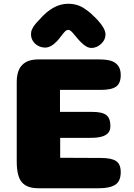

<svg xmlns="http://www.w3.org/2000/svg" viewBox="-20 -1001 712 1021"><path d="M471 -406Q524 -406 545.5 -389Q567 -372 567 -331Q567 -308 555.5 -294.5Q544 -281 521 -274.5Q498 -268 462 -268H300V-162L517 -161Q573 -161 597.5 -144.5Q622 -128 622 -86Q622 -38 593.5 -19Q565 0 507 0H183Q124 0 96.5 -31.5Q69 -63 69 -143V-565Q69 -685 183 -685H507Q545 -685 569 -678Q593 -671 607.5 -652.5Q622 -634 622 -602Q622 -558 597.5 -540.5Q573 -523 517 -523H299V-406ZM488 -906Q541 -852 541 -818Q541 -789 517.5 -767.5Q494 -746 466 -746Q440 -746 409 -778Q397 -790 381.5 -809Q366 -828 358.5 -835Q351 -842 343 -842Q334 -842 325.5 -833.5Q317 -825 304 -807.5Q291 -790 282 -781Q250 -748 221 -748Q200 -748 182.5 -757.5Q165 -767 155 -783Q145 -799 145 -818Q145 -825 146 -831.5Q147 -838 150 -844Q153 -850 155.5 -855Q158 -860 163 -866.5Q168 -873 171 -876.5Q174 -880 180 -886.5Q186 -893 189 -896Q262 -981 342 -981Q367 -981 389 -974.5Q411 -968 430.5 -954.5Q450 -941 460.5 -932Q471 -923 488 -906Z"/></svg>

Font: Coiny
Style: Regular
Weight: 400
Version: Version 001.001